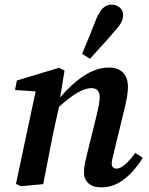

<svg xmlns="http://www.w3.org/2000/svg" viewBox="-20 -796 644 830"><path d="M418 14Q381 14 362 -4Q343 -22 343 -50Q343 -72 348 -94Q353 -116 359 -141L397 -295Q403 -319 407 -340Q411 -361 411 -376Q411 -415 375 -415Q323 -415 235 -334L210 -221Q199 -166 188.5 -111Q178 -56 167 0L70 9L49 -1L134 -401L45 -407L53 -448L235 -503L259 -491L240 -375Q289 -433 343 -468.5Q397 -504 451 -504Q490 -504 511.5 -482.5Q533 -461 533 -420Q533 -398 528.5 -373.5Q524 -349 518 -325L475 -148Q471 -129 467 -114.5Q463 -100 463 -90Q463 -67 484 -67Q515 -67 565 -135L597 -114Q578 -82 551 -52.5Q524 -23 491 -4.5Q458 14 418 14ZM335 -563Q351 -601 366.5 -639.5Q382 -678 397 -716Q411 -748 426.5 -762Q442 -776 462 -776Q482 -776 497 -764Q512 -752 512 -731Q512 -714 503.5 -698Q495 -682 476 -662Q450 -631 423 -601.5Q396 -572 369 -542Z"/></svg>

Font: Source Serif 4 SmText Semibold
Style: Italic
Weight: 600
Italic angle: -12°
Designer: Frank Grießhammer
Foundry: Adobe
Version: Version 4.005;hotconv 1.1.0;makeotfexe 2.6.0